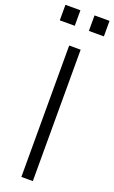

<svg xmlns="http://www.w3.org/2000/svg" viewBox="-179 -982 610 1023"><g transform="rotate(20 126.0 -471.0)"><path d="M86 -854V-942H1V-854ZM251 -854V-942H166V-854ZM159 0V-745H94V0Z"/></g></svg>

Font: Plus Jakarta Sans Light
Style: Regular
Weight: 300
Designer: Gumpita Rahayu
Foundry: Tokotype
Version: Version 2.071;gftools[0.9.30]